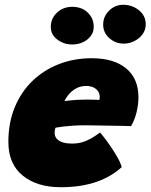

<svg xmlns="http://www.w3.org/2000/svg" viewBox="-20 -775 630 803"><path d="M489 -76Q468 -57 442.2 -41.5Q416.5 -26 385.2 -15Q354 -4 316.2 2Q278.5 8 233.5 8Q135.5 8 75.2 -40.5Q15 -89 15 -181.5Q15 -262 41.8 -326.5Q68.5 -391 116 -436.8Q163.5 -482.5 226.8 -507Q290 -531.5 363.5 -531.5Q456 -531.5 507.5 -489Q559 -446.5 559 -368Q559 -337.5 551 -305Q543 -272.5 528 -247.5Q520 -248 493 -248.5Q466 -249 432.8 -249.5Q399.5 -250 372.2 -250.5Q345 -251 336.5 -251Q311 -251 287.2 -249.5Q263.5 -248 244.5 -245.8Q225.5 -243.5 212.5 -241Q208.5 -233 208.5 -220Q208.5 -204 218.2 -193.8Q228 -183.5 244.2 -179Q260.5 -174.5 280 -174.5Q294 -174.5 307.5 -176.5Q321 -178.5 334.8 -183.8Q348.5 -189 364.2 -198Q380 -207 398.5 -221Q401 -218.5 413.2 -203Q425.5 -187.5 441 -165Q456.5 -142.5 470.2 -118.8Q484 -95 489 -76ZM249.5 -352Q259.5 -353.5 273 -355Q286.5 -356.5 303.5 -357.5Q320.5 -358.5 341 -358.5Q352.5 -358.5 363.5 -358.2Q374.5 -358 383 -357.8Q391.5 -357.5 395.5 -357Q396.5 -361 396.8 -364.8Q397 -368.5 397 -372Q396.5 -384.5 389.5 -394.2Q382.5 -404 370 -409.8Q357.5 -415.5 340 -415.5Q315.5 -415.5 296.5 -404.2Q277.5 -393 265.8 -378Q254 -363 249.5 -352ZM282 -589Q247 -589 219.8 -609.5Q192.5 -630 192.5 -662.5Q192.5 -698 218.5 -722.2Q244.5 -746.5 281.5 -746.5Q322.5 -746.5 347.2 -722.2Q372 -698 372 -663.5Q372 -631 345.5 -610Q319 -589 282 -589ZM498 -592.5Q463 -592.5 437.2 -615.5Q411.5 -638.5 411.5 -672Q411.5 -706 436.2 -730.5Q461 -755 495 -755Q533 -755 561.2 -732Q589.5 -709 589.5 -673.5Q589.5 -649.5 575.8 -631.2Q562 -613 541 -602.8Q520 -592.5 498 -592.5Z"/></svg>

Font: Grandstander Thin Black
Style: Italic
Weight: 900
Italic angle: -15°
Version: Version 1.200